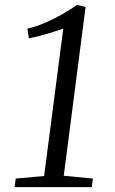

<svg xmlns="http://www.w3.org/2000/svg" viewBox="-20 -772 473 792"><path d="M45 -35.5 162 -46 241 -654Q223 -648 200 -640.5Q177 -633 151.2 -626Q125.5 -619 99 -614L93 -654Q127.5 -661.5 164.8 -677.5Q202 -693.5 236.8 -713.2Q271.5 -733 298 -752L333 -743L243 -47L363 -35.5L359 0H40Z"/></svg>

Font: Merriweather 20pt Light
Style: Italic
Weight: 300
Italic angle: -7.8°
Version: Version 2.101